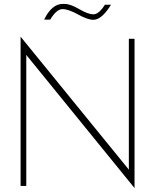

<svg xmlns="http://www.w3.org/2000/svg" viewBox="-20 -948 791 979"><path d="M637 -750H666V11L114 -668V0H85V-761L637 -83ZM456 -847Q427 -847 377.5 -874.5Q328 -902 298 -901.5Q268 -901 236 -848H205Q244 -928 300 -928H309Q339 -928 384 -901.5Q429 -875 456.5 -875Q484 -875 515 -924H546Q499 -847 456 -847Z"/></svg>

Font: Poiret One
Style: Regular
Weight: 400
Designer: Denis Masharov
Foundry: Denis Masharov
Version: Version 1.001